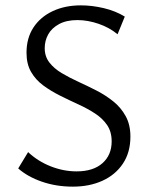

<svg xmlns="http://www.w3.org/2000/svg" viewBox="-20 -687 562 717"><path d="M397 -159Q397 -195 380 -220Q363 -245 334.5 -263.5Q306 -282 272 -297.5Q238 -313 204 -330Q170 -347 141.5 -368Q113 -389 96 -418.5Q79 -448 79 -490Q79 -545 105 -584.5Q131 -624 177 -645.5Q223 -667 282 -667Q324 -667 368 -656.5Q412 -646 446 -625L419 -559Q389 -584 348.5 -598Q308 -612 269 -612Q228 -612 200.5 -597Q173 -582 160 -558.5Q147 -535 147 -507Q147 -476 164.5 -453.5Q182 -431 210.5 -414Q239 -397 273 -381.5Q307 -366 341 -348.5Q375 -331 403.5 -308Q432 -285 449.5 -253Q467 -221 467 -177Q467 -118 439 -76Q411 -34 362.5 -12Q314 10 252 10Q190 10 136.5 -8.5Q83 -27 48 -58L85 -119Q121 -85 169 -66Q217 -47 266 -47Q328 -47 362.5 -77.5Q397 -108 397 -159Z"/></svg>

Font: Ysabeau Office
Style: Regular
Weight: 400
Designer: Christian Thalmann (Catharsis Fonts)
Version: Version 2.001;gftools[0.9.30]; featfreeze: tnum,lnum,ss02